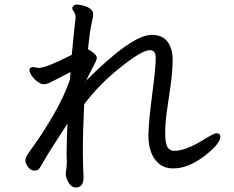

<svg xmlns="http://www.w3.org/2000/svg" viewBox="-20 -777 1040 853"><path d="M315.9 56.2Q296.9 55.2 284.4 34.2Q272 13.2 272 -6.8Q276.9 -38.1 276.9 -56.2Q275.9 -67.9 275.9 -88.9Q275.9 -145 279.8 -228Q271 -213.9 229.5 -149.9Q188 -85.9 174.1 -60.5Q160.2 -35.2 153.6 -27.1Q147 -19 132.1 -19Q117.2 -19 105 -34.4Q92.8 -49.8 92.8 -63Q92.8 -76.2 102.8 -91.6Q112.8 -106.9 141.8 -147Q170.9 -187 217.5 -266.6Q264.2 -346.2 291 -423.8L293 -457Q207 -412.1 196 -407.5Q185.1 -402.8 173.8 -402.8Q162.1 -402.8 146.5 -414.3Q130.9 -425.8 120.8 -440.9Q110.8 -456.1 110.8 -465.8Q110.8 -479 127.9 -479L151.9 -475.1Q184.1 -475.1 298.8 -533.2Q312 -670.9 315.9 -698.2Q315.9 -715.8 308.3 -724.9Q300.8 -733.9 300.8 -742.2Q306.2 -756.8 320.8 -756.8Q331.1 -756.8 347.2 -752.9Q394 -741.2 394 -712.9Q394 -701.2 386.5 -670.2Q378.9 -639.2 371.1 -557.1Q377.9 -556.2 394 -543Q410.2 -529.8 410.2 -519.8Q410.2 -509.8 391.1 -476.1Q369.1 -434.1 358.9 -410.2V-408.2Q359.9 -408.2 362.8 -418.9Q565.9 -622.1 653.8 -622.1Q702.1 -622.1 724.6 -591.1Q747.1 -560.1 747.1 -511.2Q746.1 -454.1 738 -397.5Q730 -340.8 721.9 -286.4Q713.9 -231.9 713.9 -187Q713.9 -142.1 723.4 -124.5Q732.9 -106.9 753.9 -106.9Q804.2 -106.9 881.8 -154.8Q931.2 -185.1 940.9 -185.1Q959 -185.1 959 -168.9Q959 -140.1 890.1 -85Q815.9 -28.8 751 -28.8Q710.9 -28.8 686 -49.8Q639.2 -89.8 639.2 -176.8Q641.1 -244.1 656.5 -360.6Q671.9 -477.1 671.9 -519Q671.9 -554.2 646 -554.2Q610.8 -554.2 515.4 -478Q419.9 -401.9 354 -314Q348.1 -198.2 348.1 -102.1Q348.1 -58.1 351.1 11.2Q351.1 56.2 315.9 56.2Z"/></svg>

Font: LXGW WenKai Mono GB Screen
Style: Regular
Weight: 400
Monospace: yes
Designer: LXGW / Fontworks Inc.
Foundry: LXGW / Fontworks Inc.
Version: Version 1.510;January 18,2025